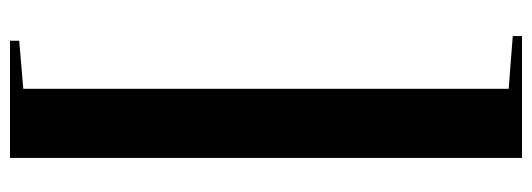

<svg xmlns="http://www.w3.org/2000/svg" viewBox="-352 -438 1040 375"><g transform="rotate(90 167.5 -250.0)"><path d="M288 -750H50V-732L153 -724V224L59 232V250H288Z"/></g></svg>

Font: Mazius Display
Style: Bold
Weight: 700
Designer: Alberto Casagrande & Collletttivo
Foundry: Collletttivo
Version: Version 2.000;Glyphs 3.2 (3221)